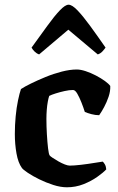

<svg xmlns="http://www.w3.org/2000/svg" viewBox="-20 -795 503 815"><path d="M264 0Q237 0 206 -10Q175 -20 146.5 -34Q118 -48 98 -61.5Q78 -75 73 -82Q57 -104 50 -143.5Q43 -183 43 -226Q43 -264 46.5 -301Q50 -338 56.5 -369Q63 -400 69 -417Q84 -427 111.5 -440.5Q139 -454 173 -468Q207 -482 242 -491Q277 -500 306 -500Q322 -500 343.5 -493Q365 -486 387 -474.5Q409 -463 425.5 -451Q442 -439 448 -430Q449 -408 441 -384.5Q433 -361 422 -340.5Q411 -320 401 -306Q385 -306 368 -310.5Q351 -315 340 -320Q334 -339 325.5 -360.5Q317 -382 308 -397.5Q299 -413 290 -413Q274 -413 254 -408.5Q234 -404 216.5 -398.5Q199 -393 189 -388Q186 -380 183 -364Q180 -348 178.5 -328.5Q177 -309 177 -290Q177 -259 179 -225Q181 -191 184 -165.5Q187 -140 191 -135Q193 -132 203.5 -125Q214 -118 228 -110Q242 -102 255 -97Q268 -92 276 -92Q294 -92 324 -95.5Q354 -99 380.5 -103.5Q407 -108 416 -109Q420 -106 425 -97.5Q430 -89 431 -76Q418 -62 392.5 -44Q367 -26 334 -13Q301 0 264 0ZM146 -564Q135 -568 126.5 -576.5Q118 -585 114 -593Q151 -644 181 -685.5Q211 -727 234 -751Q257 -775 271 -775Q286 -775 309 -751Q332 -727 362 -686Q392 -645 428 -593Q424 -587 415.5 -577.5Q407 -568 395 -564L270 -669Z"/></svg>

Font: Texturina 12pt
Style: Bold
Weight: 700
Designer: Guillermo Torres Carreño
Foundry: Omnibus-Type
Version: Version 1.002